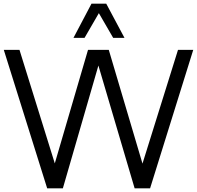

<svg xmlns="http://www.w3.org/2000/svg" viewBox="-28 -1020 1066 1040"><path d="M507.5 -948.8 430 -815H370L467.5 -1000H547.5L646.2 -815H585ZM936.2 -750H1018.8L785 0H701.2L505 -665L312.5 0H227.5L-7.5 -750H77.5L268.8 -135L448.8 -750H561.2L743.8 -133.8Z"/></svg>

Font: Now Alt
Style: Regular
Weight: 400
Designer: Alfredo Marco Pradil
Foundry: Alfredo Marco Pradil
Version: Version 1.002;PS 001.002;hotconv 1.0.88;makeotf.lib2.5.64775